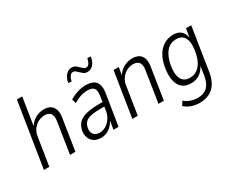

<svg xmlns="http://www.w3.org/2000/svg" viewBox="-120 -1170 2207 1816"><g transform="rotate(-30 983.0 -261.5)"><path d="M38 0 150 -705H208L159 -394H154Q178 -442 223 -469.5Q268 -497 321 -497Q366 -497 394 -479Q422 -461 433 -425Q444 -389 434 -333L382 0H323L374 -326Q382 -371 375 -396.5Q368 -422 348.5 -433.5Q329 -445 300 -445Q265 -445 232.5 -428.5Q200 -412 176.5 -381.5Q153 -351 146 -311L97 0Z M660 8Q613 8 582.5 -13.5Q552 -35 541 -70Q530 -105 537 -142Q548 -194 579 -223.5Q610 -253 666.5 -266Q723 -279 811 -279H850L843 -234H803Q733 -234 690 -225.5Q647 -217 625.5 -196.5Q604 -176 597 -139Q587 -95 608.5 -68Q630 -41 674 -41Q708 -41 740 -59.5Q772 -78 796 -113Q820 -148 827 -196L848 -335Q858 -395 839.5 -420.5Q821 -446 771 -446Q737 -446 699 -435Q661 -424 616 -397L602 -443Q631 -461 661 -473Q691 -485 721 -491Q751 -497 779 -497Q830 -497 861 -480.5Q892 -464 904 -428.5Q916 -393 907 -337L853 0H798L816 -110H821Q804 -71 779 -44.5Q754 -18 724 -5Q694 8 660 8ZM684 -594 648 -596Q656 -646 683.5 -677Q711 -708 748 -708Q773 -708 790.5 -695Q808 -682 822 -667Q834 -656 845 -647Q856 -638 870 -638Q889 -638 902 -657Q915 -676 923 -711L959 -708Q951 -656 924.5 -626Q898 -596 860 -596Q834 -596 817.5 -609Q801 -622 787 -636Q776 -648 764.5 -657Q753 -666 738 -666Q719 -666 705 -647.5Q691 -629 684 -594Z M1004 0 1081 -489H1138L1122 -394H1117Q1142 -442 1188 -469.5Q1234 -497 1287 -497Q1332 -497 1360 -479Q1388 -461 1399 -425Q1410 -389 1400 -333L1348 0H1289L1340 -326Q1348 -371 1341 -396.5Q1334 -422 1314.5 -433.5Q1295 -445 1266 -445Q1231 -445 1198.5 -428.5Q1166 -412 1142.5 -381.5Q1119 -351 1112 -311L1063 0Z M1631 188Q1588 188 1546.5 174Q1505 160 1473 130L1500 87Q1521 106 1545 117Q1569 128 1593 133Q1617 138 1641 138Q1708 138 1746 101Q1784 64 1797 -13L1816 -136H1822Q1807 -95 1781.5 -67Q1756 -39 1724.5 -26Q1693 -13 1656 -13Q1595 -13 1558.5 -45Q1522 -77 1511.5 -137.5Q1501 -198 1517 -282Q1528 -337 1549 -377Q1570 -417 1599 -444Q1628 -471 1662.5 -484Q1697 -497 1736 -497Q1793 -497 1824 -465Q1855 -433 1859 -375H1854L1872 -489H1929L1855 -17Q1844 51 1815 97Q1786 143 1739.5 165.5Q1693 188 1631 188ZM1671 -64Q1711 -64 1743 -82.5Q1775 -101 1799 -140Q1823 -179 1835 -241Q1855 -341 1830 -393.5Q1805 -446 1738 -446Q1698 -446 1666 -427.5Q1634 -409 1611 -369.5Q1588 -330 1574 -269Q1555 -170 1580 -117Q1605 -64 1671 -64Z"/></g></svg>

Font: Nunito Sans 10pt Condensed Light
Style: Italic
Weight: 300
Width: 3
Italic angle: -9°
Designer: Vernon Adams
Foundry: Vernon Adams
Version: Version 3.101;gftools[0.9.27]